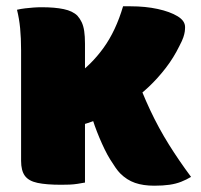

<svg xmlns="http://www.w3.org/2000/svg" viewBox="-20 -580 640 610"><path d="M250 0Q239 2 226.5 4Q214 6 201 6.5Q188 7 174 7Q127 7 99 1Q71 -5 59 -21.5Q47 -38 47 -69V-420Q47 -459 44 -490Q41 -521 34 -549Q47 -552 60 -553.5Q73 -555 86 -556Q99 -557 113 -557Q154 -557 182.5 -551Q211 -545 226 -530Q234 -521 239.5 -509.5Q245 -498 247.5 -481.5Q250 -465 250 -441ZM371 -560H395Q442 -560 481 -551.5Q520 -543 544 -528.5Q568 -514 568 -494Q568 -487 567 -479.5Q566 -472 562.5 -461.5Q559 -451 550 -434Q532 -397 507 -364.5Q482 -332 453 -304.5Q424 -277 391.5 -255Q359 -233 324.5 -216Q290 -199 255.5 -188Q221 -177 187 -171L107 -278Q167 -302 218.5 -338Q270 -374 309 -428Q348 -482 371 -560ZM470 10Q435 10 409 1Q383 -8 362 -29Q355 -36 347 -47.5Q339 -59 330 -73.5Q321 -88 312.5 -105.5Q304 -123 296 -142Q288 -161 281 -180.5Q274 -200 269 -219L406 -355Q430 -288 457 -230.5Q484 -173 516.5 -121Q549 -69 587 -18Q572 -9 555.5 -2.5Q539 4 518.5 7Q498 10 470 10Z"/></svg>

Font: Recursive Monospace Casual Black
Style: Regular
Weight: 900
Version: Version 1.047